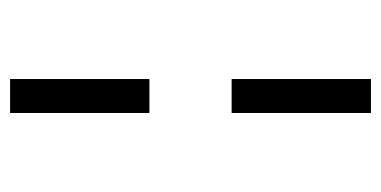

<svg xmlns="http://www.w3.org/2000/svg" viewBox="-212 -546 773 390"><g transform="rotate(90 175.0 -350.5)"><path d="M140 -434V-717H209V-434ZM140 16V-267H209V16Z"/></g></svg>

Font: LXGW WenKai TC
Style: Regular
Weight: 400
Designer: LXGW / Fontworks Inc.
Foundry: LXGW / Fontworks Inc.
Version: Version 1.330